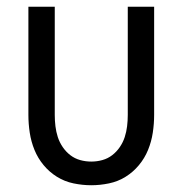

<svg xmlns="http://www.w3.org/2000/svg" viewBox="-20 -540 540 568"><path d="M250 8Q224 8 197.5 2.5Q171 -3 148.5 -17Q126 -31 109 -51.5Q92 -72 82 -96.5Q72 -121 68 -147.5Q64 -174 64 -200V-520H142V-200Q142 -183 144 -166.5Q146 -150 151 -134.5Q156 -119 165.5 -105Q175 -91 188 -81Q201 -71 217 -66.5Q233 -62 250 -62Q267 -62 283 -66.5Q299 -71 312 -81Q325 -91 334.5 -105Q344 -119 349 -134.5Q354 -150 356 -166.5Q358 -183 358 -200V-520H436V-200Q436 -174 432 -147.5Q428 -121 418 -96.5Q408 -72 391 -51.5Q374 -31 351.5 -17Q329 -3 302.5 2.5Q276 8 250 8Z"/></svg>

Font: Huly
Style: Regular
Weight: 400
Designer: Belleve Invis
Foundry: Belleve Invis
Version: Version 33.2.5; ttfautohint (v1.8.4)